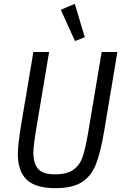

<svg xmlns="http://www.w3.org/2000/svg" viewBox="-20 -969 640 1001"><path d="M236 -698 169 -298Q154 -208 154 -173Q154 -117 178.5 -88.5Q203 -60 266 -60Q329 -60 362.5 -84Q396 -108 410.5 -150.5Q425 -193 439 -274L510 -698H592L524 -291Q505 -176 480.5 -113.5Q456 -51 407 -19.5Q358 12 269 12Q165 12 119 -32.5Q73 -77 73 -166Q73 -215 91 -323L154 -698ZM297 -918 370 -949 422 -775 371 -755Z"/></svg>

Font: iA Writer Duo S
Style: Italic
Weight: 400
Italic angle: -9.5°
Designer: Mike Abbink, Paul van der Laan, Pieter van Rosmalen, Oliver Reichenstein
Foundry: Bold Monday and Information Architects Inc.
Version: Version 2.000